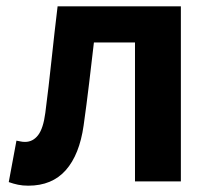

<svg xmlns="http://www.w3.org/2000/svg" viewBox="-20 -580 678 614"><path d="M70.5 13.8Q52.3 13.8 37.6 10.7Q23 7.7 8 2.3L32.6 -130.2Q39.1 -129.2 45.7 -127.7Q52.3 -126.2 60 -126.2Q85.2 -126.2 101.8 -147.7Q118.4 -169.2 124.9 -218.9Q135.9 -303.9 144.9 -389.5Q154 -475 164.2 -559.8H558.4V0H411.7V-444.1H280.3Q272.7 -377.8 264.7 -311.5Q256.8 -245.1 247.4 -178.6Q234.2 -85.4 190.4 -35.8Q146.5 13.8 70.5 13.8Z"/></svg>

Font: Noto Sans TC
Style: Regular
Weight: 100
Designer: Ryoko NISHIZUKA 西塚涼子 (kana, bopomofo & ideographs); Paul D. Hunt (Latin, Greek & Cyrillic); Sandoll Communications 산돌커뮤니
Foundry: Adobe
Version: Version 2.004;hotconv 1.0.118;makeotfexe 2.5.65603